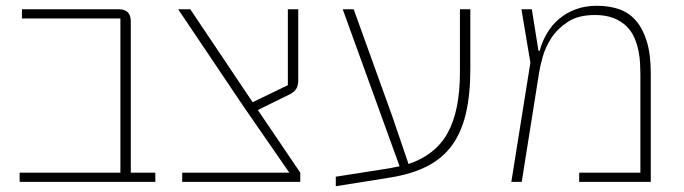

<svg xmlns="http://www.w3.org/2000/svg" viewBox="-20 -630 2369 665"><path d="M48 -32H397V-566H56V-598H391Q433 -598 433 -556V-32H518V0H48Z M611 -32H982L823 -262L597 -598H639L855 -276L977 -335V-598H1013V-351Q1013 -333 1005.5 -321.5Q998 -310 981 -302L873 -249L1020 -32V0H611Z M1143 -18 1328 -47Q1333 -48 1343 -50Q1353 -52 1364 -54L1167 -598H1205L1338 -229L1395 -62Q1488 -93 1530.5 -169.5Q1573 -246 1573 -381V-598H1609V-391Q1609 -302 1593.5 -236.5Q1578 -171 1545 -126Q1512 -81 1459 -54Q1406 -27 1331 -15L1143 15Z M1817 -413 1786 -598H1822L1845 -454H1849Q1858 -487 1875 -515.5Q1892 -544 1917 -565Q1942 -586 1974.5 -598Q2007 -610 2048 -610Q2090 -610 2124.5 -598Q2159 -586 2183 -558Q2207 -530 2220.5 -485.5Q2234 -441 2234 -376V0H1986V-32H2198V-372Q2198 -388 2197 -409.5Q2196 -431 2191.5 -453.5Q2187 -476 2177.5 -498.5Q2168 -521 2150.5 -538.5Q2133 -556 2106 -567Q2079 -578 2040 -578Q1983 -578 1947 -554.5Q1911 -531 1890 -499Q1869 -467 1859.5 -432.5Q1850 -398 1847 -377L1787 0H1751Z"/></svg>

Font: IBM Plex Sans Hebrew ExtLt
Style: Regular
Weight: 200
Designer: Mike Abbink, Paul van der Laan, Pieter van Rosmalen, Yanek Iontef
Foundry: Bold Monday
Version: Version 1.3